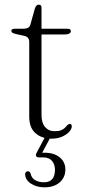

<svg xmlns="http://www.w3.org/2000/svg" viewBox="-20 -587 366 821"><path d="M82.5 -434 50.5 -441Q37 -444 32.8 -447.2Q28.5 -450.5 28.5 -455Q28.5 -459.5 32 -461.8Q35.5 -464 41.5 -464H76Q91 -464 99 -467.8Q107 -471.5 110 -482L129 -550Q132 -559.5 136 -563.2Q140 -567 146 -567Q151.5 -567 154.5 -563.8Q157.5 -560.5 157.5 -554.5V-94.5Q157.5 -61.5 172.8 -43.8Q188 -26 214 -26Q232 -26 242.2 -30.5Q252.5 -35 258.2 -41.2Q264 -47.5 268.2 -52Q272.5 -56.5 278 -57Q282.5 -57 284.8 -54.2Q287 -51.5 287 -46.5Q286.5 -35 275.5 -23Q264.5 -11 245.2 -2.5Q226 6 200.5 6Q158.5 6 131.8 -17.5Q105 -41 105 -88V-407Q105 -418 100.2 -424.5Q95.5 -431 82.5 -434ZM123.5 -439.5V-464H268Q276 -464 279.5 -461.5Q283 -459 283 -454Q283 -447.5 276.2 -443.5Q269.5 -439.5 256.5 -439.5ZM174.5 -5H198.5L157.5 71.5L145 66.5Q151 66 157.2 66Q163.5 66 170.5 66Q211 66 235.2 85.8Q259.5 105.5 259.5 137.5Q259.5 172 235 193Q210.5 214 170.5 214Q136.5 214 112.5 198.2Q88.5 182.5 87.5 158.5Q87.5 152.5 90.5 149Q93.5 145.5 97.5 145.5Q102.5 145 106 147.5Q109.5 150 110.5 154.5Q115 175.5 131.5 184Q148 192.5 167.5 192.5Q215 192.5 215 139Q215 115.5 202.2 100.8Q189.5 86 165 86H146Q137 86 134.5 80.2Q132 74.5 136 67.5Z"/></svg>

Font: Fraunces ExtraLight
Style: Regular
Weight: 250
Version: Version 1.000;[b76b70a41]